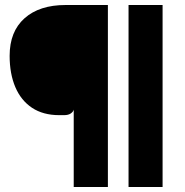

<svg xmlns="http://www.w3.org/2000/svg" viewBox="-20 -747 738 767"><path d="M274.5 0V-309Q272.5 -300.5 262.8 -293.8Q253 -287 236 -287H216.5Q152.5 -287 108.2 -316.2Q64 -345.5 41.2 -399Q18.5 -452.5 18.5 -524Q18.5 -621 78 -674Q137.5 -727 242 -727H300H411V0ZM493.5 0V-727H629.5V0Z"/></svg>

Font: Spline Sans
Style: Regular
Weight: 400
Designer: Eben Sorkin, Mirko Velimirovic
Foundry: Sorkin Type
Version: Version 1.001